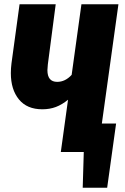

<svg xmlns="http://www.w3.org/2000/svg" viewBox="-20 -715 587 903"><path d="M459 -134H526L484 168H369L374 0H266L300 -246Q272 -223 243 -212Q214 -201 179 -201Q107 -201 69 -247.5Q31 -294 31 -371Q31 -393 34 -417L72 -695H242L205 -412Q203 -392 203 -385Q203 -330 249 -330Q287 -330 317 -363L363 -695H537Z"/></svg>

Font: Fira Sans Extra Condensed ExtraBold
Style: Italic
Weight: 800
Width: 3
Italic angle: -8°
Designer: Carrois Corporate & Edenspiekermann AG
Foundry: Carrois Corporate GbR & Edenspiekermann AG
Version: Version 4.203